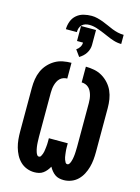

<svg xmlns="http://www.w3.org/2000/svg" viewBox="-153 -1145 905 1237"><g transform="rotate(15 300.0 -526.5)"><path d="M202 8Q176 8 151.5 -1.5Q127 -11 108.5 -29Q90 -47 78 -70Q66 -93 59 -118Q52 -143 49.5 -169Q47 -195 47 -221V-514Q47 -543 51.5 -571.5Q56 -600 67.5 -626Q79 -652 98.5 -673.5Q118 -695 142.5 -709.5Q167 -724 195.5 -729.5Q224 -735 252 -735V-630Q239 -630 226.5 -625.5Q214 -621 204.5 -612Q195 -603 189 -591Q183 -579 179.5 -566.5Q176 -554 174.5 -540.5Q173 -527 173 -514V-221Q173 -212 173.5 -204Q174 -196 174 -187.5Q174 -179 175 -170.5Q176 -162 177 -153.5Q178 -145 180 -137Q182 -129 184.5 -121Q187 -113 192 -105Q197 -97 205 -97Q214 -97 218.5 -105Q223 -113 226 -121Q229 -129 230.5 -137Q232 -145 233 -153.5Q234 -162 235 -170Q236 -178 236.5 -186.5Q237 -195 237 -203.5Q237 -212 237 -221V-228H363V-221Q363 -212 363 -203.5Q363 -195 363.5 -186.5Q364 -178 365 -170Q366 -162 367 -153.5Q368 -145 369.5 -137Q371 -129 374 -121Q377 -113 381.5 -105Q386 -97 395 -97Q403 -97 408 -105Q413 -113 415.5 -121Q418 -129 420 -137Q422 -145 423 -153.5Q424 -162 425 -170.5Q426 -179 426 -187.5Q426 -196 426.5 -204Q427 -212 427 -221V-514Q427 -527 425.5 -540.5Q424 -554 420.5 -566.5Q417 -579 411 -591Q405 -603 395.5 -612Q386 -621 373.5 -625.5Q361 -630 348 -630V-735Q376 -735 404.5 -729.5Q433 -724 457.5 -709.5Q482 -695 501.5 -673.5Q521 -652 532.5 -626Q544 -600 548.5 -571.5Q553 -543 553 -514V-221Q553 -195 550.5 -169Q548 -143 541 -118Q534 -93 522 -70Q510 -47 491.5 -29Q473 -11 448.5 -1.5Q424 8 398 8Q382 8 367 4.5Q352 1 339.5 -8Q327 -17 317 -29.5Q307 -42 300 -55Q293 -42 283 -29.5Q273 -17 260.5 -8Q248 1 233 4.5Q218 8 202 8ZM161 -935Q161 -961 170.5 -987Q180 -1013 200.5 -1030.5Q221 -1048 247 -1054.5Q273 -1061 300 -1061Q320 -1061 339.5 -1056Q359 -1051 378 -1044Q397 -1037 415 -1028.5Q433 -1020 452 -1012.5Q471 -1005 490.5 -1000.5Q510 -996 530 -996V-935Q504 -935 478.5 -943Q453 -951 429 -962L401 -974Q377 -984 351.5 -992.5Q326 -1001 300 -1001Q287 -1001 274 -997Q261 -993 251.5 -983.5Q242 -974 238 -961Q234 -948 234 -935ZM290 -784 259 -827Q273 -836 281.5 -850Q290 -864 290 -880H250V-980H350V-880Q350 -866 345.5 -851.5Q341 -837 333 -824.5Q325 -812 314 -802Q303 -792 290 -784Z"/></g></svg>

Font: Iosevka SS04 XBd Ex
Style: Regular
Weight: 800
Width: 7
Monospace: yes
Designer: Belleve Invis
Foundry: Belleve Invis
Version: Version 19.0.0; ttfautohint (v1.8.4)